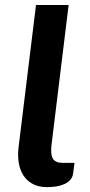

<svg xmlns="http://www.w3.org/2000/svg" viewBox="-20 -743 358 768"><path d="M124 -723 54.5 -156C51.5 -132.7 51.7 -111.2 55 -91.5C58.3 -71.8 64.8 -54.8 74.2 -40.5C83.8 -26.2 96.2 -14.9 111.8 -6.8C127.2 1.4 146 5.5 168 5.5C180.7 5.5 193 4.6 205 2.8C217 0.9 227.8 -2.2 237.2 -6.5C246.8 -10.8 254.7 -16.5 261 -23.5C267.3 -30.5 271.2 -39.2 272.5 -49.5L278 -91.5H231.5C211.5 -91.5 198.2 -97.2 191.5 -108.5C184.8 -119.8 183 -138 186 -163L254.5 -723Z"/></svg>

Font: Lato
Style: Bold Italic
Weight: 700
Italic angle: -7°
Designer: Lukasz Dziedzic
Foundry: tyPoland Lukasz Dziedzic
Version: Version 2.007; 2014-02-27